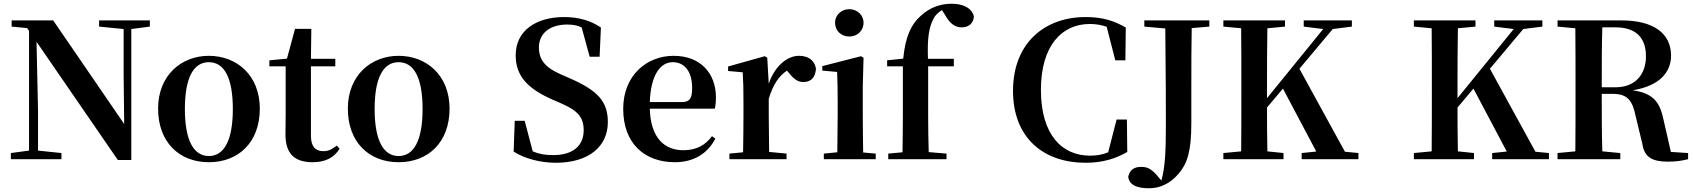

<svg xmlns="http://www.w3.org/2000/svg" viewBox="-20 -850 9041 1025"><path d="M609 4H681V-695L780 -708V-741H509V-708L640 -695V-450L643 -188L264 -741H42V-708L125 -700L135 -685V-46L38 -33V0H308V-33L183 -46V-261L175 -627Z M1095 16C1253 16 1367 -90 1367 -270C1367 -449 1243 -552 1095 -552C948 -552 824 -448 824 -270C824 -92 936 16 1095 16ZM1095 -17C1014 -17 967 -100 967 -268C967 -437 1014 -518 1095 -518C1176 -518 1223 -437 1223 -268C1223 -100 1176 -17 1095 -17Z M1649 16C1718 16 1764 -9 1793 -56L1778 -73C1751 -52 1733 -43 1706 -43C1665 -43 1640 -67 1640 -124V-496H1770V-536H1640L1642 -696H1555L1512 -537L1418 -528V-496H1505V-235C1505 -195 1504 -169 1504 -132C1504 -29 1553 16 1649 16Z M2108 16C2266 16 2380 -90 2380 -270C2380 -449 2256 -552 2108 -552C1961 -552 1837 -448 1837 -270C1837 -92 1949 16 2108 16ZM2108 -17C2027 -17 1980 -100 1980 -268C1980 -437 2027 -518 2108 -518C2189 -518 2236 -437 2236 -268C2236 -100 2189 -17 2108 -17Z M2947 19C3123 19 3225 -68 3225 -198C3225 -307 3173 -366 3022 -432L2972 -454C2899 -486 2857 -525 2857 -596C2857 -675 2919 -719 3008 -719C3038 -719 3061 -715 3085 -704L3128 -547H3181L3188 -703C3136 -739 3070 -759 2992 -759C2841 -759 2733 -686 2733 -555C2733 -441 2801 -375 2930 -318L2976 -298C3066 -259 3096 -223 3096 -154C3096 -70 3036 -22 2934 -22C2891 -22 2859 -27 2824 -42L2781 -205H2728L2722 -41C2778 -4 2865 19 2947 19Z M3583 16C3682 16 3757 -29 3799 -110L3781 -123C3746 -76 3699 -48 3628 -48C3528 -48 3453 -113 3449 -270H3796C3800 -288 3802 -306 3802 -331C3802 -455 3723 -552 3576 -552C3434 -552 3307 -449 3307 -269C3307 -84 3421 16 3583 16ZM3449 -305C3454 -452 3507 -518 3571 -518C3635 -518 3675 -468 3675 -380C3675 -326 3663 -305 3620 -305Z M3945 0H4179V-30L4086 -39L4084 -235V-323C4107 -398 4137 -443 4181 -473L4189 -464C4214 -432 4236 -412 4269 -412C4314 -412 4334 -442 4336 -485C4326 -534 4289 -552 4245 -552C4183 -552 4116 -498 4084 -403L4076 -542L4063 -550L3867 -495V-471L3945 -464C3948 -415 3949 -377 3949 -310V-235C3949 -180 3948 -95 3947 -37L3874 -30V0Z M4514 -655C4556 -655 4590 -685 4590 -729C4590 -770 4556 -801 4514 -801C4472 -801 4438 -770 4438 -729C4438 -685 4472 -655 4514 -655ZM4449 0H4655V-30L4588 -36C4587 -94 4586 -180 4586 -235V-388L4590 -542L4577 -550L4370 -497V-473L4449 -466C4451 -418 4452 -375 4452 -308V-235L4450 -37L4378 -30V0Z M4797 0H5033V-30L4938 -38C4936 -104 4935 -170 4935 -235V-496H5072V-536H4934C4930 -644 4938 -711 4970 -761C4979 -774 4993 -787 5009 -796L5026 -769C5052 -722 5080 -704 5114 -704C5155 -704 5178 -729 5179 -763C5167 -811 5116 -830 5060 -830C5002 -830 4946 -812 4895 -765C4846 -722 4813 -656 4802 -537L4716 -528V-496H4800V-235C4800 -169 4799 -103 4798 -37L4722 -30V0Z M5775 19C5864 19 5935 -2 5998 -39L5996 -212H5941L5896 -37C5865 -24 5834 -19 5799 -19C5649 -19 5537 -131 5537 -370C5537 -607 5649 -722 5798 -722C5831 -722 5860 -717 5888 -707L5934 -528H5988L5990 -703C5926 -740 5865 -759 5775 -759C5559 -759 5388 -622 5388 -365C5388 -111 5554 19 5775 19Z M6089 -708 6201 -698C6204 -408 6204 -291 6204 -189C6204 -51 6201 41 6180 114L6153 82C6121 48 6103 41 6071 41C6037 41 6011 55 6003 94C6009 138 6049 155 6114 155C6168 155 6225 134 6274 75C6319 21 6340 -43 6340 -194V-400C6340 -501 6340 -601 6342 -700L6436 -708V-741H6089Z M7028 0H7232V-33L7160 -40L6917 -483L7095 -695L7197 -708V-741H6940V-708L7044 -695L6744 -326V-394C6744 -497 6744 -599 6746 -699L6840 -708V-741H6511V-708L6606 -699C6607 -597 6607 -496 6607 -394V-346C6607 -243 6607 -141 6606 -42L6511 -33V0H6832V-33L6746 -42C6744 -126 6744 -206 6744 -276L6829 -377L7007 -41L6929 -33V0Z M8045 0H8249V-33L8177 -40L7934 -483L8112 -695L8214 -708V-741H7957V-708L8061 -695L7761 -326V-394C7761 -497 7761 -599 7763 -699L7857 -708V-741H7528V-708L7623 -699C7624 -597 7624 -496 7624 -394V-346C7624 -243 7624 -141 7623 -42L7528 -33V0H7849V-33L7763 -42C7761 -126 7761 -206 7761 -276L7846 -377L8024 -41L7946 -33V0Z M8295 -708 8390 -699C8391 -597 8391 -496 8391 -394V-346C8391 -243 8391 -141 8390 -42L8295 -33V0H8630V-33L8534 -42C8531 -142 8531 -244 8531 -349H8589C8670 -349 8695 -312 8712 -230L8748 -81C8758 -11 8801 13 8884 13C8930 13 8957 8 8992 0V-33L8900 -39L8861 -210C8842 -302 8809 -352 8696 -368C8844 -392 8901 -468 8901 -553C8901 -672 8807 -741 8637 -741H8295ZM8534 -704H8604C8713 -704 8767 -649 8767 -550C8767 -459 8716 -384 8604 -384H8531C8531 -501 8531 -603 8534 -704Z"/></svg>

Font: Noto Serif CJK KR
Style: Bold
Weight: 700
Designer: Ryoko NISHIZUKA 西塚涼子 (kana & ideographs); Frank Grießhammer (Latin, Greek & Cyrillic); Wenlong ZHANG 张文龙 (bopomofo); San
Foundry: Adobe
Version: Version 2.001;hotconv 1.1.0;makeotfexe 2.6.0